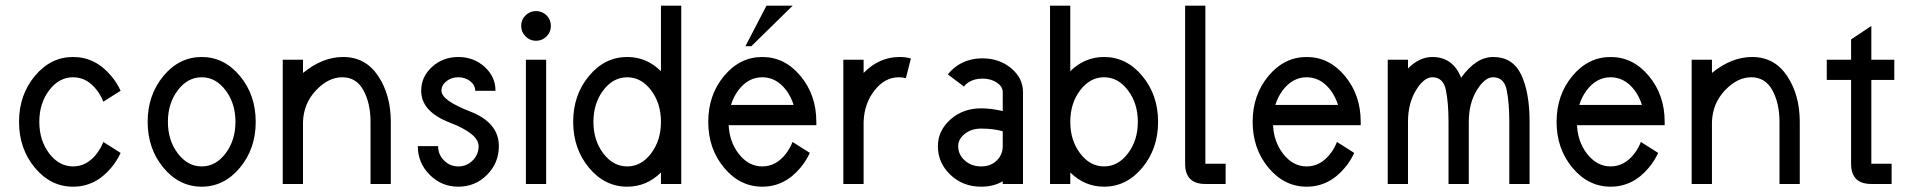

<svg xmlns="http://www.w3.org/2000/svg" viewBox="-20 -665 6916 694"><path d="M244.1 9.8Q163.1 9.8 106 -58.8Q48.8 -127.4 48.8 -224.6Q48.8 -321.8 106 -390.4Q163.1 -459 244.1 -459Q325.2 -459 382.3 -390.1Q402.8 -365.7 416 -336.9L353.5 -297.4Q344.7 -319.8 330.6 -338.4Q294.9 -385.7 244.1 -385.7Q193.4 -385.7 157.7 -338.6Q122.1 -291.5 122.1 -224.6Q122.1 -157.7 157.7 -110.6Q193.4 -63.5 244.1 -63.5Q294.9 -63.5 330.6 -110.8Q344.7 -129.4 353.5 -151.9L416 -112.3Q402.8 -83.5 382.3 -59.1Q325.2 9.8 244.1 9.8Z M709 9.8Q627.9 9.8 570.8 -58.8Q513.7 -127.4 513.7 -224.6Q513.7 -321.8 570.8 -390.4Q627.9 -459 709 -459Q790 -459 847.2 -390.4Q904.3 -321.8 904.3 -224.6Q904.3 -127.4 847.2 -58.8Q790 9.8 709 9.8ZM709 -63.5Q759.8 -63.5 795.4 -110.6Q831.1 -157.7 831.1 -224.6Q831.1 -291.5 795.4 -338.6Q759.8 -385.7 709 -385.7Q658.2 -385.7 622.6 -338.6Q586.9 -291.5 586.9 -224.6Q586.9 -157.7 622.6 -110.6Q658.2 -63.5 709 -63.5Z M1392.6 0H1319.3V-224.6Q1319.3 -291.5 1293.7 -338.6Q1268.1 -385.7 1217.3 -385.7Q1167 -385.7 1122.3 -338.6Q1077.6 -291.5 1075.2 -224.6V0H1002V-449.2H1075.2V-401.4Q1146 -459 1220.2 -459Q1301.3 -459 1346.9 -390.4Q1392.6 -321.8 1392.6 -224.6Z M1636.7 9.8Q1576.2 9.8 1533.2 -33.2Q1490.2 -76.2 1490.2 -136.7H1563.5Q1563.5 -106.4 1585 -85Q1606.4 -63.5 1636.7 -63.5Q1667 -63.5 1688.5 -85Q1710 -106.4 1710 -136.7Q1710 -181.6 1606.2 -221.7Q1502.4 -261.7 1502.4 -336.9Q1502.4 -387.7 1541.7 -423.3Q1581.1 -459 1636.7 -459Q1692.4 -459 1731.7 -423.3Q1771 -387.7 1771 -336.9H1697.8Q1697.8 -356.9 1679.9 -371.3Q1662.1 -385.7 1636.7 -385.7Q1611.3 -385.7 1593.5 -371.3Q1575.7 -356.9 1575.7 -336.9Q1575.7 -302.2 1679.4 -262Q1783.2 -221.7 1783.2 -136.7Q1783.2 -76.2 1740.5 -33.2Q1697.8 9.8 1636.7 9.8Z M1954.1 0H1880.9V-449.2H1954.1ZM1917.5 -517.6Q1895.5 -517.6 1879.6 -533.4Q1863.8 -549.3 1863.8 -571.3Q1863.8 -593.8 1879.6 -609.4Q1895.5 -625 1917.5 -625Q1939.9 -625 1955.6 -609.4Q1971.2 -593.8 1971.2 -571.3Q1971.2 -549.3 1955.6 -533.4Q1939.9 -517.6 1917.5 -517.6Z M2247.1 -63.5Q2297.9 -63.5 2333.5 -110.6Q2369.1 -157.7 2369.1 -224.6Q2369.1 -291.5 2333.5 -338.6Q2297.9 -385.7 2247.1 -385.7Q2196.3 -385.7 2160.6 -338.6Q2125 -291.5 2125 -224.6Q2125 -157.7 2160.6 -110.6Q2196.3 -63.5 2247.1 -63.5ZM2247.1 9.8Q2166 9.8 2108.9 -58.8Q2051.8 -127.4 2051.8 -224.6Q2051.8 -321.8 2108.9 -390.4Q2166 -459 2247.1 -459Q2316.9 -459 2369.1 -407.7V-644.5H2442.4V0H2369.1V-41.5Q2316.9 9.8 2247.1 9.8Z M2735.4 9.8Q2654.3 9.8 2597.2 -58.8Q2540 -127.4 2540 -224.6Q2540 -321.8 2597.2 -390.4Q2654.3 -459 2735.4 -459Q2816.4 -459 2873.5 -390.4Q2930.7 -321.8 2930.7 -224.6V-212.4H2613.8Q2616.7 -153.3 2648.9 -110.8Q2684.6 -63.5 2735.4 -63.5Q2786.1 -63.5 2821.8 -110.8Q2835.9 -129.4 2844.7 -151.9L2907.2 -112.3Q2894 -83.5 2873.5 -59.1Q2816.4 9.8 2735.4 9.8ZM2848.6 -285.6Q2839.8 -314.5 2821.8 -338.9Q2786.1 -385.7 2735.4 -385.7Q2684.6 -385.7 2648.9 -338.9Q2630.9 -314.5 2622.1 -285.6Z M2695.8 -498H2674.3L2750.5 -644.5H2845.2Z M3101.6 0H3028.3V-449.2H3101.6V-401.4Q3157.7 -459 3231.9 -459Q3254.4 -459 3272.5 -453.6L3254.4 -382.3Q3242.2 -385.7 3229 -385.7Q3178.7 -385.7 3141.4 -338.6Q3104 -291.5 3101.6 -224.6Z M3526.4 -63.5Q3561.5 -63.5 3583 -85Q3604.5 -106.4 3604.5 -136.7V-190.4Q3571.8 -200.2 3526.4 -200.2Q3491.2 -200.2 3467.3 -181.2Q3443.4 -162.1 3443.4 -136.7Q3443.4 -106.4 3467.3 -85Q3491.2 -63.5 3526.4 -63.5ZM3526.4 9.8Q3460.4 9.8 3415.3 -33.2Q3370.1 -76.2 3370.1 -136.7Q3370.1 -192.4 3415.3 -232.9Q3460.4 -273.4 3526.4 -273.4Q3561.5 -273.4 3604.5 -263.7V-332Q3604.5 -352.1 3583 -366.5Q3561.5 -380.9 3531.2 -380.9Q3501 -380.9 3479.5 -366.7Q3469.7 -359.9 3464.4 -352.1L3406.2 -396Q3415 -407.7 3427.7 -418.5Q3470.7 -454.1 3531.2 -454.1Q3591.8 -454.1 3634.8 -418.5Q3677.7 -382.8 3677.7 -332V0H3604.5V-9.8Q3571.8 9.8 3526.4 9.8Z M3970.7 -63.5Q4021.5 -63.5 4057.1 -110.6Q4092.8 -157.7 4092.8 -224.6Q4092.8 -291.5 4057.1 -338.6Q4021.5 -385.7 3970.7 -385.7Q3919.9 -385.7 3884.3 -338.6Q3848.6 -291.5 3848.6 -224.6Q3848.6 -157.7 3884.3 -110.6Q3919.9 -63.5 3970.7 -63.5ZM3970.7 9.8Q3900.9 9.8 3848.6 -41.5V0H3775.4V-644.5H3848.6V-407.7Q3900.9 -459 3970.7 -459Q4051.8 -459 4108.9 -390.4Q4166 -321.8 4166 -224.6Q4166 -127.4 4108.9 -58.8Q4051.8 9.8 3970.7 9.8Z M4410.2 0H4336.9Q4263.7 0 4263.7 -73.2V-644.5H4336.9V-73.2H4410.2Z M4703.1 9.8Q4622.1 9.8 4564.9 -58.8Q4507.8 -127.4 4507.8 -224.6Q4507.8 -321.8 4564.9 -390.4Q4622.1 -459 4703.1 -459Q4784.2 -459 4841.3 -390.4Q4898.4 -321.8 4898.4 -224.6V-212.4H4581.5Q4584.5 -153.3 4616.7 -110.8Q4652.3 -63.5 4703.1 -63.5Q4753.9 -63.5 4789.6 -110.8Q4803.7 -129.4 4812.5 -151.9L4875 -112.3Q4861.8 -83.5 4841.3 -59.1Q4784.2 9.8 4703.1 9.8ZM4816.4 -285.6Q4807.6 -314.5 4789.6 -338.9Q4753.9 -385.7 4703.1 -385.7Q4652.3 -385.7 4616.7 -338.9Q4598.6 -314.5 4589.8 -285.6Z M5508.8 0H5435.5V-224.6Q5435.5 -291.5 5426.3 -338.6Q5417 -385.7 5377 -385.7Q5346.7 -385.7 5317.9 -338.6Q5289.1 -291.5 5289.1 -224.6V0H5215.8V-224.6Q5215.8 -291.5 5206.5 -338.6Q5197.3 -385.7 5157.2 -385.7Q5127 -385.7 5098.1 -338.6Q5069.3 -291.5 5069.3 -224.6V0H4996.1V-449.2H5069.3V-417.5Q5110.4 -459 5157.2 -459Q5228 -459 5258.8 -390.6L5261.2 -383.8Q5314.9 -459 5377 -459Q5447.8 -459 5478.3 -395.3Q5508.8 -331.5 5508.8 -224.6Z M5801.8 9.8Q5720.7 9.8 5663.6 -58.8Q5606.4 -127.4 5606.4 -224.6Q5606.4 -321.8 5663.6 -390.4Q5720.7 -459 5801.8 -459Q5882.8 -459 5939.9 -390.4Q5997.1 -321.8 5997.1 -224.6V-212.4H5680.2Q5683.1 -153.3 5715.3 -110.8Q5751 -63.5 5801.8 -63.5Q5852.5 -63.5 5888.2 -110.8Q5902.3 -129.4 5911.1 -151.9L5973.6 -112.3Q5960.4 -83.5 5939.9 -59.1Q5882.8 9.8 5801.8 9.8ZM5915 -285.6Q5906.2 -314.5 5888.2 -338.9Q5852.5 -385.7 5801.8 -385.7Q5751 -385.7 5715.3 -338.9Q5697.3 -314.5 5688.5 -285.6Z M6485.4 0H6412.1V-224.6Q6412.1 -291.5 6386.5 -338.6Q6360.8 -385.7 6310.1 -385.7Q6259.8 -385.7 6215.1 -338.6Q6170.4 -291.5 6168 -224.6V0H6094.7V-449.2H6168V-401.4Q6238.8 -459 6313 -459Q6394 -459 6439.7 -390.4Q6485.4 -321.8 6485.4 -224.6Z M6817.4 0H6744.1Q6670.9 0 6670.9 -73.2V-376H6583V-449.2H6670.9V-522.5L6744.1 -571.3V-449.2H6827.1V-376H6744.1V-73.2H6817.4Z"/></svg>

Font: Catrinity
Style: Regular
Weight: 400
Designer: Alexander Lange
Foundry: High-Logic / Made with FontCreator
Version: Version 2.090;May 20, 2024;FontCreator 15.0.0.2974 64-bit